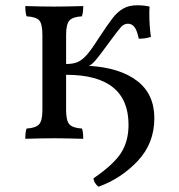

<svg xmlns="http://www.w3.org/2000/svg" viewBox="-20 -525 681 729"><path d="M566 -76Q566 19 503 86Q440 153 354 184Q347 179 341.5 170.5Q336 162 335 152Q410 101 439 56.5Q468 12 468 -51Q468 -241 231 -241V-107Q231 -67 243.5 -53Q256 -39 291 -37Q296 -26 296 2Q226 0 187 0Q138 0 76 2Q76 -25 81 -37Q116 -39 128.5 -53Q141 -67 141 -107V-393Q141 -434 129 -447.5Q117 -461 81 -463Q76 -476 76 -502Q140 -500 186 -500Q226 -500 296 -502Q296 -477 291 -463Q256 -461 243.5 -447Q231 -433 231 -393V-282Q258 -282 275 -289.5Q292 -297 309 -316Q326 -335 352 -376Q389 -432 407 -455.5Q425 -479 447 -492Q469 -505 501 -505Q526 -505 548 -500Q547 -491 547 -472Q547 -426 553 -385Q533 -378 507 -378Q500 -411 490 -423Q480 -435 466 -435Q451 -435 439.5 -422.5Q428 -410 390 -358Q358 -314 344 -297.5Q330 -281 318 -275Q435 -268 500.5 -218Q566 -168 566 -76Z"/></svg>

Font: Vollkorn SC
Style: Regular
Weight: 400
Designer: Friedrich Althausen
Foundry: Friedrich Althausen
Version: Version 4.015